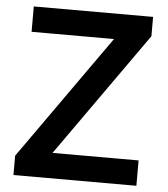

<svg xmlns="http://www.w3.org/2000/svg" viewBox="-51 -746 691 792"><g transform="rotate(5 294.5 -350.0)"><path d="M34 -80 416 -620H551L169 -80ZM34 0V-80L133 -105H543V0ZM57 -595V-700H551V-620L451 -595Z"/></g></svg>

Font: Outfit Thin Medium
Style: Regular
Weight: 500
Version: Version 1.100;gftools[0.9.27]